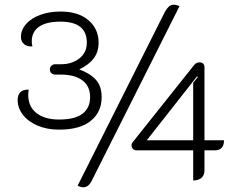

<svg xmlns="http://www.w3.org/2000/svg" viewBox="-20 -758 1027 816"><path d="M681 -708Q689 -722 697.5 -730Q706 -738 719 -738Q729 -738 743 -732L371 8Q357 38 334 38Q323 38 310 31ZM55 -333Q55 -354 66.5 -366Q78 -378 102 -377Q100 -365 100 -355Q100 -305 135 -277.5Q170 -250 231 -250Q299 -250 331 -275Q363 -300 363 -345Q363 -392 330 -416.5Q297 -441 239 -441H214Q205 -441 198.5 -447Q192 -453 192 -463Q192 -472 198.5 -478.5Q205 -485 214 -485H240Q285 -485 317 -509.5Q349 -534 349 -577Q349 -666 237 -666Q177 -666 146 -644.5Q115 -623 115 -582Q115 -570 118 -561Q97 -559 83 -570Q69 -581 69 -601Q69 -631 91 -656Q113 -681 151.5 -695Q190 -709 237 -709Q313 -709 356 -672Q399 -635 399 -577Q399 -537 378.5 -510Q358 -483 317 -463Q363 -446 387.5 -419Q412 -392 412 -345Q412 -282 366 -244.5Q320 -207 231 -207Q180 -207 140 -224Q100 -241 77.5 -270Q55 -299 55 -333ZM801 -119H561Q551 -119 545 -125Q539 -131 539 -140Q539 -148 545 -155L807 -484Q815 -493 829 -493Q838 -493 843.5 -487.5Q849 -482 849 -472V-162H932Q932 -119 892 -119H849V-34Q849 -13 836 -2Q823 9 801 9ZM801 -162V-406L821 -431L817 -433L604 -162Z"/></svg>

Font: K2D Thin
Style: Regular
Weight: 100
Designer: Katatrad Aksorn Co.,Ltd.
Foundry: Cadson Demak Co.,Ltd.
Version: Version 1.000; ttfautohint (v1.6)